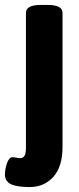

<svg xmlns="http://www.w3.org/2000/svg" viewBox="-52 -545 321 777"><path d="M-32 161Q-32 139 -23.5 115Q-15 91 -1 91Q4 91 13.5 93Q23 95 29 95Q42 95 47.5 85Q53 75 53 52V-493Q53 -525 113 -525H141Q201 -525 201 -493V50Q201 129 164 170.5Q127 212 67 212Q17 212 -7.5 200.5Q-32 189 -32 161Z"/></svg>

Font: Asap Condensed
Style: Bold
Weight: 700
Designer: Pablo Cosgaya
Foundry: Omnibus-Type
Version: Version 1.010; ttfautohint (v1.8)